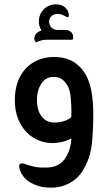

<svg xmlns="http://www.w3.org/2000/svg" viewBox="-20 -645 496 879"><path d="M145 -451Q143 -451 140 -456Q139 -458 138 -461.5Q137 -465 137 -469Q140 -497 170 -505Q158 -525 158 -546Q158 -579 179.5 -601.5Q201 -624 234 -625Q261 -626 278 -611Q295 -596 295 -576Q295 -566 290 -566Q288 -566 276 -572Q267 -577 260 -579Q253 -581 243 -581Q226 -581 215.5 -571Q205 -561 205 -546Q205 -530 215.5 -519Q226 -508 242 -508H278Q296 -508 305.5 -498.5Q315 -489 315 -475V-470Q315 -463 307 -463H195Q178 -463 168.5 -460Q159 -457 151 -454Q145 -451 145 -451ZM384 -279Q396 -249 401.5 -208Q407 -167 407 -123Q407 -58 401.5 5Q396 68 369 118Q347 164 305 189.5Q263 215 212 214Q176 214 148.5 204Q121 194 101 178Q88 166 79.5 151.5Q71 137 68 121Q65 103 82 103Q86 103 90 104.5Q94 106 97 107Q119 114 138.5 118.5Q158 123 195 122Q248 121 275.5 84Q303 47 307 -11Q282 1 260.5 5.5Q239 10 220 10Q169 9 130 -16.5Q91 -42 69.5 -86Q48 -130 48 -185Q48 -249 71.5 -293.5Q95 -338 135.5 -361Q176 -384 226 -384Q287 -384 325.5 -356Q364 -328 384 -279ZM307 -129Q307 -157 304.5 -190.5Q302 -224 294 -243Q284 -265 268 -279Q252 -293 226 -293Q189 -293 169 -261.5Q149 -230 149 -189Q149 -140 170.5 -112Q192 -84 229 -84Q251 -84 271 -90Q291 -96 306 -108Q306 -113 306.5 -118Q307 -123 307 -129Z"/></svg>

Font: Zain
Style: Bold
Weight: 700
Designer: Zain,Boutros
Foundry: Mobile Telecommunications Company (Zain), 2024
Version: Version 1.50; ttfautohint (v1.8.4)